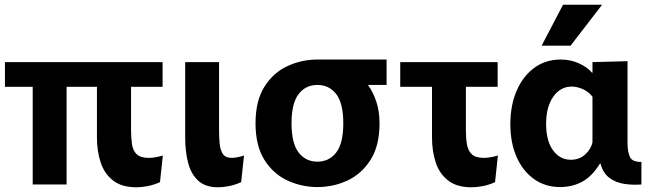

<svg xmlns="http://www.w3.org/2000/svg" viewBox="-20 -784 2786 816"><path d="M263 0H119V-415H1V-520H671V-415H537V-230Q537 -197 541 -170.5Q545 -144 561 -128.5Q577 -113 613 -113Q625 -113 640 -115.5Q655 -118 672 -123L660 -10Q634 2 607.5 7Q581 12 560 12Q498 12 461 -16.5Q424 -45 408 -93Q392 -141 392 -200V-415H263Z M1005 -10Q979 2 953 7Q927 12 907 12Q853 12 822.5 -16Q792 -44 779.5 -92Q767 -140 767 -200V-520H911V-230Q911 -201 913.5 -174Q916 -147 927 -130Q938 -113 965 -113Q976 -113 990.5 -116Q1005 -119 1017 -123Z M1329 11Q1262 11 1201.5 -17Q1141 -45 1103.5 -105Q1066 -165 1066 -260Q1066 -355 1103.5 -415Q1141 -475 1201.5 -503Q1262 -531 1329 -531H1330H1623V-423H1544Q1566 -392 1579.5 -351.5Q1593 -311 1593 -260Q1593 -165 1555 -105Q1517 -45 1457 -17Q1397 11 1329 11ZM1329 -97Q1379 -97 1409 -136Q1439 -175 1439 -260Q1439 -345 1409 -384Q1379 -423 1329 -423Q1279 -423 1249 -384Q1219 -345 1219 -260Q1219 -175 1249 -136Q1279 -97 1329 -97Z M1984 12Q1922 12 1885 -16.5Q1848 -45 1832 -93Q1816 -141 1816 -200V-415H1681V-520H2095V-415H1960V-230Q1960 -197 1964.5 -170.5Q1969 -144 1985 -128.5Q2001 -113 2037 -113Q2048 -113 2063.5 -115.5Q2079 -118 2096 -123L2084 -10Q2058 2 2031.5 7Q2005 12 1984 12Z M2361 11Q2297 11 2249.5 -23Q2202 -57 2175.5 -117Q2149 -177 2149 -256Q2149 -337 2176 -399Q2203 -461 2251 -496Q2299 -531 2363 -531Q2404 -531 2440 -515Q2476 -499 2496 -475H2498V-520L2647 -524V-175Q2647 -140 2657 -117.5Q2667 -95 2706 -96V0Q2669 3 2633 -2.5Q2597 -8 2570 -28Q2543 -48 2532 -89H2530Q2496 -34 2454 -11.5Q2412 11 2361 11ZM2406 -105Q2443 -105 2468 -128.5Q2493 -152 2498 -180V-373Q2482 -394 2457.5 -405Q2433 -416 2410 -416Q2361 -416 2331 -372.5Q2301 -329 2301 -258Q2301 -185 2330.5 -145Q2360 -105 2406 -105ZM2282 -590 2373 -764H2539L2405 -590Z"/></svg>

Font: Murecho SemiBold
Style: Regular
Weight: 600
Designer: Neil Summerour
Foundry: Positype
Version: Version 1.010; ttfautohint (v1.8.3)